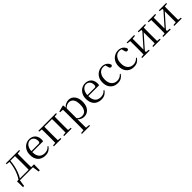

<svg xmlns="http://www.w3.org/2000/svg" viewBox="500 -2394 4516 4516"><g transform="rotate(-45 2758.5 -136.0)"><path d="M545.9 0H70.9L95.2 -21.1L65.5 165.4H28.3L24.3 -31.1H591.3L587.3 165.4H549.3L520.2 -21.5ZM410.1 0Q411.3 -24.4 411.8 -65.3Q412.3 -106.3 412.8 -150.3Q413.3 -194.3 413.3 -228.5V-288.3Q413.3 -321.7 412.8 -365.7Q412.3 -409.7 411.8 -450.7Q411.3 -491.8 410.1 -516H497.7Q496.7 -491.8 496.2 -450.7Q495.7 -409.7 495.2 -365.7Q494.7 -321.7 494.7 -288.3V-228.5Q494.7 -194.3 495.2 -150.3Q495.7 -106.3 496.2 -65.3Q496.7 -24.4 497.7 0ZM137.7 -489.1V-516H239.7V-477.4H230.6ZM455.1 -477.4V-516H583.1V-489.1L471.5 -477.4ZM74.8 -30.4Q139.2 -123.1 178.8 -249.2Q218.4 -375.4 226.8 -516H260.6Q255 -425.3 237.6 -337.1Q220.2 -248.8 189.2 -169.3Q174.3 -128.8 155.7 -90.6Q137.1 -52.5 114.1 -19.1V-6.8ZM239.7 -484.1V-516H456.9V-484.1Z M933.3 14.6Q859.5 14.6 801.6 -15.4Q743.7 -45.5 711.1 -106.2Q678.4 -167 678.4 -256.8Q678.4 -341.1 712.5 -402.5Q746.6 -463.8 802.8 -497.2Q859 -530.6 924.9 -530.6Q990.2 -530.6 1036.4 -503.3Q1082.6 -475.9 1107.1 -429.2Q1131.7 -382.4 1131.7 -323.2Q1131.7 -286.8 1125.4 -262.9H716.6V-294.2H1007.3Q1033.6 -294.2 1043 -308.2Q1052.3 -322.1 1052.3 -352.3Q1052.3 -416.2 1018.2 -457.5Q984.2 -498.8 922.6 -498.8Q878.8 -498.8 843 -471.6Q807.1 -444.5 786 -392.8Q764.9 -341.2 764.9 -268.7Q764.9 -188 789.4 -135.9Q813.9 -83.8 856.9 -59.4Q900 -35 955.5 -35Q1008.5 -35 1047.8 -53.7Q1087.2 -72.3 1117.7 -108.1L1133.6 -94.3Q1101 -43.5 1051 -14.4Q1001 14.6 933.3 14.6Z M1300.1 0Q1301.3 -24.4 1301.8 -65.4Q1302.3 -106.3 1302.8 -150.3Q1303.3 -194.3 1303.3 -228.5V-288.3Q1303.3 -321.7 1302.8 -365.7Q1302.3 -409.8 1301.8 -450.8Q1301.3 -491.8 1300.1 -516H1389.3Q1388.3 -491.7 1387.8 -450.7Q1387.3 -409.7 1386.8 -365.7Q1386.3 -321.7 1386.3 -288.3V-228.5Q1386.3 -194.3 1386.8 -150.3Q1387.3 -106.3 1387.8 -65.4Q1388.3 -24.4 1389.3 0ZM1641.8 0Q1642.8 -24.4 1643.3 -65.4Q1643.8 -106.3 1644.3 -150.3Q1644.8 -194.3 1644.8 -228.5V-288.3Q1644.8 -321.7 1644.3 -365.7Q1643.8 -409.7 1643.3 -450.7Q1642.8 -491.7 1641.8 -516H1729.2Q1728.2 -491.7 1727.7 -450.7Q1727.2 -409.7 1726.7 -365.7Q1726.2 -321.7 1726.2 -288.3V-228.5Q1726.2 -194.3 1726.7 -150.3Q1727.2 -106.3 1727.7 -65.4Q1728.2 -24.4 1729.2 0ZM1220.5 0V-27.8L1329.7 -38.6H1361.7L1469.1 -27.8V0ZM1562 0V-27.8L1670.4 -38.6H1703.4L1809.8 -27.8V0ZM1220.5 -489.1V-516H1344V-477.4H1329.7ZM1685.7 -477.4V-516H1809V-489.1L1703.4 -477.4ZM1344 -484.1V-516H1685.7V-484.1Z M1894.5 259.8V232.4L2005.7 222.2H2043.5L2162.2 232.4V259.8ZM1979.5 259.8Q1980.5 225.6 1981 185.1Q1981.5 144.5 1982 103.1Q1982.5 61.7 1982.5 26.7V-286.8Q1982.5 -338.2 1982 -379.5Q1981.5 -420.7 1979.5 -457.5L1890.5 -462.4V-487.9L2043.9 -528L2056.9 -519.6L2062.9 -435.3L2064.7 -430.1V-78.7L2063.5 -68.7V26.5Q2063.5 60.7 2064 102.2Q2064.5 143.7 2065 184.7Q2065.5 225.6 2066.5 259.8ZM2220.6 14.6Q2176.1 14.6 2131.2 -5.1Q2086.3 -24.9 2048.2 -77.1H2035.4L2049.3 -105.1Q2086.5 -63.7 2121.4 -48.2Q2156.2 -32.7 2197.5 -32.7Q2241.2 -32.7 2276.6 -55.1Q2312.1 -77.6 2333.3 -128.1Q2354.5 -178.6 2354.5 -260.8Q2354.5 -374.9 2312.5 -429.7Q2270.4 -484.5 2201.9 -484.5Q2164.4 -484.5 2127 -466.8Q2089.5 -449.1 2045.2 -398.2L2034.6 -425H2045.5Q2084.9 -481.5 2134.2 -506.1Q2183.6 -530.6 2234.3 -530.6Q2295.5 -530.6 2342.2 -498Q2389 -465.4 2416.1 -405.4Q2443.2 -345.3 2443.2 -262.6Q2443.2 -177.1 2414.5 -114.8Q2385.7 -52.4 2335.4 -18.9Q2285.2 14.6 2220.6 14.6Z M2796.3 14.6Q2722.5 14.6 2664.6 -15.4Q2606.7 -45.5 2574.1 -106.2Q2541.4 -167 2541.4 -256.8Q2541.4 -341.1 2575.5 -402.5Q2609.6 -463.8 2665.8 -497.2Q2722 -530.6 2787.9 -530.6Q2853.2 -530.6 2899.4 -503.3Q2945.6 -475.9 2970.1 -429.2Q2994.7 -382.4 2994.7 -323.2Q2994.7 -286.8 2988.4 -262.9H2579.6V-294.2H2870.3Q2896.6 -294.2 2906 -308.2Q2915.3 -322.1 2915.3 -352.3Q2915.3 -416.2 2881.2 -457.5Q2847.2 -498.8 2785.6 -498.8Q2741.8 -498.8 2706 -471.6Q2670.1 -444.5 2649 -392.8Q2627.9 -341.2 2627.9 -268.7Q2627.9 -188 2652.4 -135.9Q2676.9 -83.8 2719.9 -59.4Q2763 -35 2818.5 -35Q2871.5 -35 2910.8 -53.7Q2950.2 -72.3 2980.7 -108.1L2996.6 -94.3Q2964 -43.5 2914 -14.4Q2864 14.6 2796.3 14.6Z M3337.6 14.6Q3264.8 14.6 3208.8 -17.1Q3152.8 -48.8 3121.1 -108.5Q3089.4 -168.3 3089.4 -251.4Q3089.4 -340.7 3126.2 -403.2Q3162.9 -465.8 3222.5 -498.2Q3282 -530.6 3350.8 -530.6Q3395.5 -530.6 3433.7 -514.4Q3471.9 -498.1 3498.7 -468.8Q3525.5 -439.5 3536.2 -399.3Q3527.3 -364.4 3493.7 -364.4Q3473 -364.4 3460.6 -375.7Q3448.1 -386.9 3443.7 -413.5L3418.7 -501.6L3468.8 -461.9Q3438.5 -482.4 3411.4 -490.6Q3384.3 -498.8 3356 -498.8Q3304.9 -498.8 3263.9 -469.9Q3223 -441 3199.5 -388.2Q3175.9 -335.4 3175.9 -261.5Q3175.9 -153.9 3228.9 -94.5Q3281.8 -35 3366.2 -35Q3411 -35 3449.9 -52.7Q3488.9 -70.3 3521.8 -106.9L3537.6 -93.9Q3504.6 -42.3 3456.9 -13.8Q3409.2 14.6 3337.6 14.6Z M3874.6 14.6Q3801.8 14.6 3745.8 -17.1Q3689.8 -48.8 3658.1 -108.5Q3626.4 -168.3 3626.4 -251.4Q3626.4 -340.7 3663.2 -403.2Q3699.9 -465.8 3759.5 -498.2Q3819 -530.6 3887.8 -530.6Q3932.5 -530.6 3970.7 -514.4Q4008.9 -498.1 4035.7 -468.8Q4062.5 -439.5 4073.2 -399.3Q4064.3 -364.4 4030.7 -364.4Q4010 -364.4 3997.6 -375.7Q3985.1 -386.9 3980.7 -413.5L3955.7 -501.6L4005.8 -461.9Q3975.5 -482.4 3948.4 -490.6Q3921.3 -498.8 3893 -498.8Q3841.9 -498.8 3800.9 -469.9Q3760 -441 3736.5 -388.2Q3712.9 -335.4 3712.9 -261.5Q3712.9 -153.9 3765.9 -94.5Q3818.8 -35 3903.2 -35Q3948 -35 3986.9 -52.7Q4025.9 -70.3 4058.8 -106.9L4074.6 -93.9Q4041.6 -42.3 3993.9 -13.8Q3946.2 14.6 3874.6 14.6Z M4158.5 0V-27.8L4266.7 -38.6H4301.3L4406.3 -27.8V0ZM4525.9 0V-27.8L4628.6 -38.6H4663L4771.2 -27.8V0ZM4238.1 0Q4239.3 -24.4 4239.8 -65.3Q4240.3 -106.3 4240.8 -150.3Q4241.3 -194.3 4241.3 -228.5V-288.3Q4241.3 -321.7 4240.8 -365.7Q4240.3 -409.7 4239.8 -450.7Q4239.3 -491.8 4238.1 -516H4319.7V0ZM4297.1 -46.9 4261.9 -65.8H4273.3L4450.2 -265.6L4631 -470.9L4664.7 -451H4653.4L4475.1 -249.4ZM4610.1 0V-516H4691.4Q4690.4 -491.8 4689.9 -450.7Q4689.4 -409.7 4688.9 -365.7Q4688.4 -321.7 4688.4 -288.3V-228.5Q4688.4 -194.3 4688.9 -150.3Q4689.4 -106.3 4689.9 -65.3Q4690.4 -24.4 4691.4 0ZM4158.5 -489.1V-516H4406.3V-489.1L4302.1 -477.4H4267.7ZM4525.9 -489.1V-516H4771.2V-489.1L4663.8 -477.4H4629.4Z M4859.5 0V-27.8L4967.7 -38.6H5002.3L5107.3 -27.8V0ZM5226.9 0V-27.8L5329.6 -38.6H5364L5472.2 -27.8V0ZM4939.1 0Q4940.3 -24.4 4940.8 -65.3Q4941.3 -106.3 4941.8 -150.3Q4942.3 -194.3 4942.3 -228.5V-288.3Q4942.3 -321.7 4941.8 -365.7Q4941.3 -409.7 4940.8 -450.7Q4940.3 -491.8 4939.1 -516H5020.7V0ZM4998.1 -46.9 4962.9 -65.8H4974.3L5151.2 -265.6L5332 -470.9L5365.7 -451H5354.4L5176.1 -249.4ZM5311.1 0V-516H5392.4Q5391.4 -491.8 5390.9 -450.7Q5390.4 -409.7 5389.9 -365.7Q5389.4 -321.7 5389.4 -288.3V-228.5Q5389.4 -194.3 5389.9 -150.3Q5390.4 -106.3 5390.9 -65.3Q5391.4 -24.4 5392.4 0ZM4859.5 -489.1V-516H5107.3V-489.1L5003.1 -477.4H4968.7ZM5226.9 -489.1V-516H5472.2V-489.1L5364.8 -477.4H5330.4Z"/></g></svg>

Font: Early Summer Mincho VF
Style: Regular
Weight: 250
Designer: GuiWonder
Version: Version 1.002